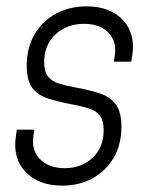

<svg xmlns="http://www.w3.org/2000/svg" viewBox="-20 -572 466 604"><path d="M175.5 12Q102 12 60.8 -30.8Q19.5 -73.5 30 -144L33 -164H88L85 -143Q78.5 -98 106.8 -70.5Q135 -43 183.5 -43Q236.5 -43 271.2 -75.5Q306 -108 306 -162.5Q306 -193 294.2 -208.2Q282.5 -223.5 261 -230.5Q239.5 -237.5 210 -243Q165 -251.5 132.2 -261.8Q99.5 -272 81.8 -295.2Q64 -318.5 64 -365.5Q64 -422 88.8 -464Q113.5 -506 156 -529Q198.5 -552 252 -552Q326.5 -552 366.8 -509Q407 -466 396 -397L393 -378H338L341 -397Q348 -442 320.8 -469.5Q293.5 -497 244.5 -497Q191 -497 155 -464.2Q119 -431.5 119 -376.5Q119 -346 131 -331Q143 -316 165 -309.2Q187 -302.5 217 -297Q261.5 -289 294 -278.2Q326.5 -267.5 344.2 -243.8Q362 -220 362 -173Q362 -117.5 337.8 -76Q313.5 -34.5 271.5 -11.2Q229.5 12 175.5 12Z"/></svg>

Font: Mohave Light
Style: Italic
Weight: 300
Italic angle: -8°
Designer: Gumpita Rahayu
Foundry: Tokotype
Version: Version 2.003